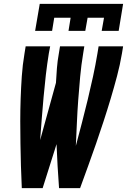

<svg xmlns="http://www.w3.org/2000/svg" viewBox="-20 -975 658 995"><path d="M162 -815 186 -955H618L595 -815H507L519 -883H434L422 -815H335L346 -883H261L250 -815ZM93 0Q90 -58 88.5 -115.5Q87 -173 86 -231Q85 -289 85 -347Q85 -405 87 -463.5Q89 -522 93 -580.5Q97 -639 107 -698L113 -735H240L233 -698Q224 -642 217.5 -586Q211 -530 206 -473.5Q201 -417 196.5 -361Q192 -305 188 -249L270 -546Q272 -584 275 -622Q278 -660 285 -698L291 -735H417L411 -698Q401 -638 395.5 -578Q390 -518 385.5 -458Q381 -398 378.5 -338.5Q376 -279 373 -219Q389 -279 404.5 -338.5Q420 -398 434.5 -458Q449 -518 462 -578Q475 -638 485 -698L491 -735H618L612 -698Q602 -639 586.5 -580.5Q571 -522 553.5 -463.5Q536 -405 517 -347Q498 -289 478 -231Q458 -173 437 -115.5Q416 -58 395 0H286Q282 -57 278.5 -114Q275 -171 273 -228L201 0Z"/></svg>

Font: Iosevka SS04 XBd Ex Obl
Style: Regular
Weight: 800
Width: 7
Italic angle: -9°
Monospace: yes
Designer: Belleve Invis
Foundry: Belleve Invis
Version: Version 19.0.0; ttfautohint (v1.8.4)